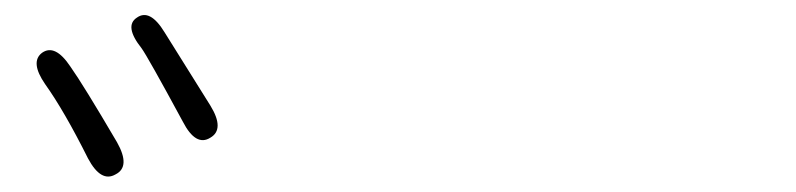

<svg xmlns="http://www.w3.org/2000/svg" viewBox="-20 -847 1040 251"><path d="M131 -619Q112 -608 95 -640Q64 -702 39 -737Q19 -766 35 -778Q52 -790 72 -760Q89 -736 133 -661Q151 -629 131 -619ZM255 -667Q236 -655 219 -688Q173 -773 165 -784Q142 -813 159 -824Q176 -836 195 -805L255 -709Q274 -678 255 -667Z"/></svg>

Font: Resource Han Rounded JP Light
Style: Regular
Weight: 300
Designer: Cyano Hao (round all glyphs); Ryoko NISHIZUKA 西塚涼子 (kana, bopomofo & ideographs); Paul D. Hunt (Latin, Greek & Cyrillic)
Foundry: Cyano Hao
Version: 0.990